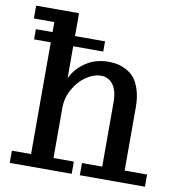

<svg xmlns="http://www.w3.org/2000/svg" viewBox="-82 -810 826 885"><g transform="rotate(10 331.0 -367.5)"><path d="M549.8 -353V-57.1H654.8V0H350.1V-57.1H444.8V-356.9Q444.8 -413.6 423.3 -441.2Q401.9 -468.8 367.2 -468.8Q334 -468.8 299.3 -445.8Q264.6 -422.9 240.7 -381.1Q216.8 -339.4 216.8 -292V-57.1H312V0H22V-57.1H111.8V-580.1H33.7V-627.9H111.8V-674.8H16.1V-734.9H216.8V-627.9H357.4V-580.1H216.8V-431.2Q235.4 -469.2 265.9 -494.1Q296.4 -519 326.7 -528.6Q356.9 -538.1 388.2 -538.1Q408.7 -538.1 427 -535.2Q445.3 -532.2 469 -521Q492.7 -509.8 509.5 -491Q526.4 -472.2 538.1 -436.5Q549.8 -400.9 549.8 -353Z"/></g></svg>

Font: Trocchi
Style: Regular
Weight: 400
Designer: vernon adams
Version: Version 1.0; ttfautohint (v0.8) -l 6 -r 50 -G 100